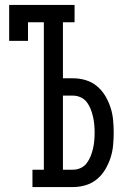

<svg xmlns="http://www.w3.org/2000/svg" viewBox="-20 -755 540 775"><path d="M111 0V-70H157V-665H93V-590H17V-735H281V-665H234V-439H275Q301 -439 326 -431.5Q351 -424 371 -407.5Q391 -391 404.5 -368.5Q418 -346 426 -321.5Q434 -297 436.5 -271Q439 -245 439 -220Q439 -194 436.5 -168Q434 -142 426 -117.5Q418 -93 404.5 -70.5Q391 -48 371 -31.5Q351 -15 326 -7.5Q301 0 275 0ZM275 -70Q291 -70 306 -77Q321 -84 330.5 -97Q340 -110 346 -125Q352 -140 355.5 -155.5Q359 -171 360.5 -187.5Q362 -204 362 -220Q362 -236 360.5 -252Q359 -268 355.5 -283.5Q352 -299 346 -314.5Q340 -330 330.5 -342.5Q321 -355 306 -362Q291 -369 275 -369H234V-70Z"/></svg>

Font: Iosevka Curly Slab
Style: Regular
Weight: 400
Monospace: yes
Designer: Belleve Invis
Foundry: Belleve Invis
Version: Version 22.1.2; ttfautohint (v1.8.4)